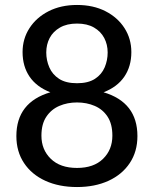

<svg xmlns="http://www.w3.org/2000/svg" viewBox="-20 -746 620 774"><path d="M290.5 8Q218 8 162.8 -17.2Q107.5 -42.5 76.8 -88.8Q46 -135 46 -197.5Q46 -333.5 183 -374Q127.5 -395.5 99.2 -437Q71 -478.5 71 -536Q71 -589.5 98.8 -632.5Q126.5 -675.5 176 -700.8Q225.5 -726 290.5 -726Q356 -726 405.2 -700.8Q454.5 -675.5 482 -632.5Q509.5 -589.5 509.5 -536Q509.5 -478.5 481.2 -437Q453 -395.5 397.5 -374Q534 -333.5 534 -197.5Q534 -135 503.2 -88.8Q472.5 -42.5 417.5 -17.2Q362.5 8 290.5 8ZM290.5 -69Q358 -69 395.5 -105.8Q433 -142.5 433 -199Q433 -246 413.8 -275.5Q394.5 -305 362 -319Q329.5 -333 290.5 -333Q251.5 -333 219 -319Q186.5 -305 166.8 -275.5Q147 -246 147 -199Q147 -142.5 184.8 -105.8Q222.5 -69 290.5 -69ZM290.5 -410.5Q335.5 -410.5 362.8 -428.2Q390 -446 402 -474.5Q414 -503 414 -534.5Q414 -566.5 400.2 -592.8Q386.5 -619 359 -635Q331.5 -651 290.5 -651Q249.5 -651 221.8 -635Q194 -619 180.2 -592.8Q166.5 -566.5 166.5 -534.5Q166.5 -503 178.8 -474.5Q191 -446 218.2 -428.2Q245.5 -410.5 290.5 -410.5Z"/></svg>

Font: Verano Sans Medium
Style: Regular
Weight: 500
Designer: Lukasz Dziedzic with Adam Twardoch and Botio Nikoltchev
Foundry: tyPoland Lukasz Dziedzic
Version: Version 3.001;December 28, 2019;FontCreator 12.0.0.2547 64-b